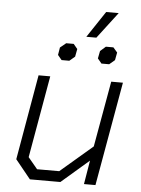

<svg xmlns="http://www.w3.org/2000/svg" viewBox="-57 -871 672 916"><g transform="rotate(5 279.5 -413.5)"><path d="M48 -90 119 -498H175L106 -105L151 -51H257L411 -183L467 -498H523L435 0H380L399 -114L267 0H121ZM414 -827H474L378 -701H330ZM203 -603 209 -639 237 -662H273L292 -639L285 -602L259 -580H222ZM394 -603 401 -639 427 -662H463L483 -639L476 -602L450 -580H413Z"/></g></svg>

Font: Chakra Petch Light
Style: Italic
Weight: 300
Italic angle: -10°
Designer: Katatrad Aksorn Co.,Ltd.
Foundry: Cadson Demak Co.,Ltd.
Version: Version 1.000; ttfautohint (v1.6)